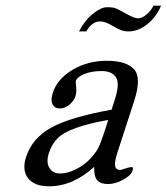

<svg xmlns="http://www.w3.org/2000/svg" viewBox="-20 -633 580 667"><path d="M539.6 -613.3Q522.5 -573.2 491.2 -548.6Q460 -523.9 426.8 -523.9Q411.6 -523.9 400.6 -528.1Q389.6 -532.2 367.2 -545.4Q344.7 -558.6 327.6 -558.6Q299.8 -558.6 279.8 -523.9H254.4Q274.9 -563 303 -585.4Q331.1 -607.9 351.8 -607.9Q372.6 -607.9 381.8 -604.2Q391.1 -600.6 418.9 -585Q446.8 -569.3 459.7 -569.3Q472.7 -569.3 488.3 -582Q503.9 -594.7 513.2 -613.3ZM342.8 -175.3 356 -216.3Q220.2 -192.4 180.7 -153.3Q160.2 -133.3 149.9 -101.6Q139.6 -69.8 151.4 -50Q163.1 -30.3 189.2 -30.3Q215.3 -30.3 245.1 -45.7Q274.9 -61 294.2 -82.3Q313.5 -103.5 321.5 -119.4Q329.6 -135.3 342.8 -175.3ZM307.1 -53.2Q232.9 14.2 150.4 14.2Q99.1 14.2 77.4 -13.9Q55.7 -42 70.8 -88.4Q91.8 -152.8 157.7 -189.5Q223.6 -226.1 367.7 -252L378.9 -287.1Q397 -343.3 382.8 -364.7Q368.7 -386.2 333 -386.2Q297.4 -386.2 272.5 -375.7Q247.6 -365.2 243.2 -351.1Q242.7 -350.1 244.6 -331.1Q246.6 -312 241.7 -297.4Q236.8 -282.7 221.4 -269.5Q206.1 -256.3 187.7 -256.3Q169.4 -256.3 162.4 -271.2Q155.3 -286.1 163.6 -311Q179.2 -358.9 231.9 -390.4Q284.7 -421.9 351.3 -421.9Q418 -421.9 445.3 -392.8Q472.7 -363.8 445.8 -281.2L388.2 -104Q377.4 -70.8 379.9 -56.6Q382.3 -42.5 398.9 -42.5Q399.9 -42.5 415.3 -47.6Q430.7 -52.7 437.5 -52.7Q444.3 -52.7 439.9 -38.6Q435.5 -24.4 408.4 -9Q381.3 6.3 355 6.3Q328.6 6.3 317.4 -7.3Q306.2 -21 307.1 -53.2Z"/></svg>

Font: RIT Rachana
Style: Italic
Weight: 400
Designer: Hussain KH
Version: 1.5.2